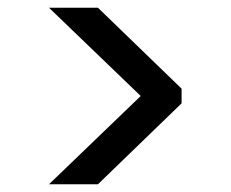

<svg xmlns="http://www.w3.org/2000/svg" viewBox="-20 -516 599 498"><path d="M107 -38 345 -267 107 -496H234L451 -286V-248L234 -38Z"/></svg>

Font: DM Sans 36pt Medium
Style: Regular
Weight: 500
Designer: Colophon Foundry, Jonny Pinhorn
Foundry: Colophon Foundry
Version: Version 4.004;gftools[0.9.30]